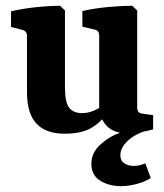

<svg xmlns="http://www.w3.org/2000/svg" viewBox="-20 -453 566 662"><path d="M396 189Q353 188 324 169Q295 150 295 112Q295 74 325.5 46Q356 18 393 5V-1L490 -4Q447 8 421 32Q395 56 395 82Q395 101 408.5 110Q422 119 441 119Q462 119 481 110L500 161Q479 174 450.5 181.5Q422 189 396 189ZM203 8Q138 8 105.5 -27Q73 -62 73 -135V-329Q73 -346 57 -350L18 -360V-414Q56 -423 102.5 -428Q149 -433 187 -433L204 -417V-152Q204 -100 218.5 -81.5Q233 -63 263 -63Q283 -63 302.5 -71Q322 -79 340 -93L355 -69Q329 -32 295 -12Q261 8 203 8ZM420 7Q379 7 354.5 -13Q330 -33 322 -73V-330Q322 -348 306 -351L264 -361V-415Q303 -424 350 -428.5Q397 -433 436 -433L453 -417V-83Q453 -71 458 -66.5Q463 -62 472 -61L508 -56V-7Q495 -3 469 2Q443 7 420 7Z"/></svg>

Font: Rasa
Style: Bold
Weight: 700
Designer: Anna Giedrys (Yrsa+Rasa design), David Brezina (Yrsa art-direction, Rasa art-direction, design)
Foundry: Rosetta Type Foundry
Version: Version 2.004